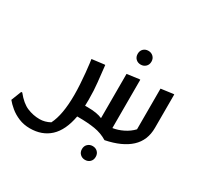

<svg xmlns="http://www.w3.org/2000/svg" viewBox="-227 -947 1517 1451"><g transform="rotate(30 531.5 -221.0)"><path d="M7 51Q59 116 111.5 138Q164 160 220 160Q266 160 310 136Q357 44 357 -130Q357 -173 354 -222.5Q351 -272 346.5 -318Q342 -364 338 -394.5Q334 -425 333 -430L437 -443H446Q454 -367 461.5 -300.5Q469 -234 469 -155Q469 -126 468 -100H491Q572 -100 619 -79V-465L722 -479H731V-57Q776 -64 820.5 -86Q865 -108 897 -142V-497L1001 -511H1009V-219Q1009 -110 936.5 -43Q864 24 725 52Q673 20 611 10Q549 0 467 0H457Q433 131 365 194Q297 257 191 257Q138 257 93.5 238.5Q49 220 16 192.5Q-17 165 -37 140L-2 51ZM611 195Q611 168 628.5 151.5Q646 135 671 135Q697 135 714 151.5Q731 168 731 195Q731 222 714 238.5Q697 255 671 255Q646 255 628.5 238.5Q611 222 611 195ZM676 -579Q650 -579 633 -595.5Q616 -612 616 -639Q616 -666 633 -682.5Q650 -699 676 -699Q701 -699 718.5 -682.5Q736 -666 736 -639Q736 -612 718.5 -595.5Q701 -579 676 -579Z"/></g></svg>

Font: Kufam Medium
Style: Regular
Weight: 500
Designer: Wael Morcos, Artur Schmal
Foundry: Original Type
Version: Version 1.300; ttfautohint (v1.8.3)